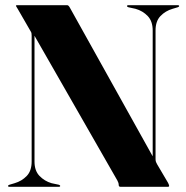

<svg xmlns="http://www.w3.org/2000/svg" viewBox="-20 -720 718 740"><path d="M212 -3.5Q212 0 207.5 0H15.5Q11 0 11 -3.5Q11 -6 16.5 -8L36.5 -14Q64 -22 83 -41.8Q102 -61.5 102 -97.5V-583Q102 -589.5 101.2 -592.8Q100.5 -596 96 -603L49 -684.5Q46.5 -689 44 -692.8Q41.5 -696.5 41.5 -698Q41.5 -700 46 -700H239Q244 -700 249 -691L568.5 -117.5V-602.5Q568.5 -638 549.5 -658Q530.5 -678 502.5 -686L475 -692Q469.5 -694 469.5 -696.5Q469.5 -700 474 -700H666Q670.5 -700 670.5 -696.5Q670.5 -694 665 -692L645 -686Q617.5 -678 598.5 -658.2Q579.5 -638.5 579.5 -602.5V-107Q579.5 -100.5 581.2 -95.8Q583 -91 585.5 -87L622 -25Q628.5 -14.5 630.2 -10Q632 -5.5 632 -3.5Q632 0 626 0H444.5Q437.5 0 437.5 -7.5Q437.5 -15 432.5 -24L113 -582V-97Q113 -62 132.2 -42Q151.5 -22 178.5 -14L206.5 -8Q212 -6 212 -3.5Z"/></svg>

Font: Fraunces 144pt
Style: Bold
Weight: 700
Version: Version 1.000;[b76b70a41]